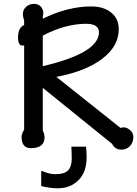

<svg xmlns="http://www.w3.org/2000/svg" viewBox="-20 -773 714 999"><path d="M92.3 -62.6Q92.3 -75.4 105.6 -98.5V-537.4Q102.6 -535.9 96.4 -535.9Q73.8 -535.9 73.8 -578.5Q73.8 -629.7 105.6 -642.6V-666.7Q99 -685.1 99 -699Q99 -723.1 116.9 -738.5Q133.8 -752.8 157.4 -752.8Q182.1 -752.8 195.9 -734.4Q210.8 -714.9 202.6 -687.2V-675.4Q331.8 -739.5 454.9 -739.5Q518.5 -739.5 557.9 -708.2Q597.9 -676.4 597.9 -620.5Q597.9 -533.8 513.8 -468.7Q428.7 -402.6 273.3 -372.8L607.2 -107.2Q630.8 -116.4 653.3 -99Q673.8 -83.6 673.8 -61Q673.8 -29.7 654.4 -11.3Q636.9 5.6 612.3 5.6Q577.9 5.6 563.6 -24.1L202.6 -315.9V-94.4Q211.8 -73.8 211.8 -59Q211.8 -2.1 140.5 -2.1Q92.3 -2.1 92.3 -61ZM202.6 -428.7Q494.9 -496.9 494.9 -605.1Q494.9 -649.2 427.7 -649.2Q320.5 -649.2 202.6 -587.7ZM427.7 -9.7Q428.2 -1 429.5 12.3Q430.8 25.6 430.8 43.6Q430.8 122.6 388.2 164.6Q345.6 206.7 281 206.7Q263.1 206.7 238.5 203.6Q213.8 200.5 194.4 194.9V116.9H199Q210.8 122.1 229.7 127.7Q248.7 133.3 268.2 133.3Q313.8 133.3 333.6 114.1Q353.3 94.9 353.3 52.3Q353.3 39.5 352.8 24.4Q352.3 9.2 351.3 -9.7Z"/></svg>

Font: Myanmar Handwriting
Style: Regular
Weight: 400
Designer: Khon Soe Zaw Thu
Foundry: PaOh Unicode khonsoezawthu@gmail.com and @hotmail.com
Version: Version 1.30 November 9, 2016